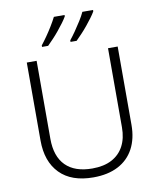

<svg xmlns="http://www.w3.org/2000/svg" viewBox="-101 -1027 924 1115"><g transform="rotate(-10 361.0 -469.0)"><path d="M629 -252Q629 -171 597.5 -112Q566 -53 505.5 -21.5Q445 10 359 10Q230 10 161.5 -60Q93 -130 93 -254V-714H151V-254Q151 -150 205 -96Q259 -42 362 -42Q430 -42 476.5 -66.5Q523 -91 547.5 -137Q572 -183 572 -248V-714H629ZM525 -940Q516 -924 501.5 -904.5Q487 -885 469.5 -863.5Q452 -842 434 -823Q416 -804 400 -788H364V-797Q380 -817 398.5 -843.5Q417 -870 434.5 -898Q452 -926 462 -948H525ZM357 -940Q348 -924 333.5 -904.5Q319 -885 301.5 -863.5Q284 -842 266 -823Q248 -804 232 -788H196V-797Q212 -817 230.5 -843.5Q249 -870 266 -898Q283 -926 294 -948H357Z"/></g></svg>

Font: Noto Sans Thai Light
Style: Regular
Weight: 300
Designer: Monotype Design Team
Foundry: Monotype Imaging Inc.
Version: Version 2.001